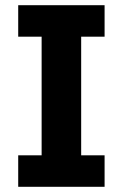

<svg xmlns="http://www.w3.org/2000/svg" viewBox="-20 -718 472 738"><path d="M50 0V-121H140V-577H50V-698H382V-577H292V-121H382V0Z"/></svg>

Font: IBM Plex Sans Hebrew
Style: Bold
Weight: 700
Designer: Mike Abbink, Paul van der Laan, Pieter van Rosmalen, Yanek Iontef
Foundry: Bold Monday
Version: Version 1.2